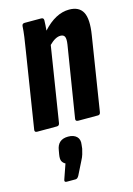

<svg xmlns="http://www.w3.org/2000/svg" viewBox="-116 -560 607 875"><g transform="rotate(-15 187.5 -122.5)"><path d="M16 0Q3 0 5 -12L61 -367Q67 -403 71 -432Q75 -461 76 -482Q77 -494 89 -494H167Q179 -494 179 -482Q179 -472 178 -459.5Q177 -447 176 -434Q236 -500 300 -500Q347 -500 364.5 -467Q382 -434 370 -360L315 -12Q313 0 303 0H210Q196 0 198 -12L252 -348Q256 -374 251 -384.5Q246 -395 231 -395Q207 -395 178 -366L122 -12Q120 0 109 0ZM87 255Q74 255 79 242L103 173Q93 168 87.5 158Q82 148 86 125L89 108Q96 58 146 58Q172 58 186 71.5Q200 85 196 110L194 128Q191 141 187.5 153Q184 165 176 180L145 242Q138 255 129 255Z"/></g></svg>

Font: Sofia Sans Extra Condensed ExtraBold
Style: Italic
Weight: 800
Italic angle: -9°
Designer: Botio Nikoltchev, Ani Petrova
Foundry: lettersoup
Version: Version 4.101; ttfautohint (v1.8.4.7-5d5b)